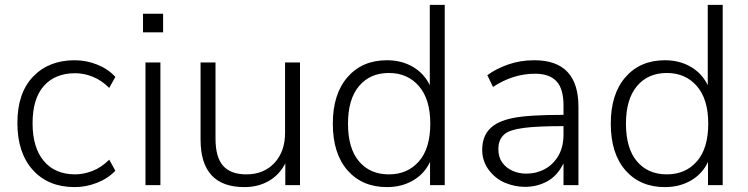

<svg xmlns="http://www.w3.org/2000/svg" viewBox="-20 -756 3054 784"><path d="M285 8Q177 8 114 -62Q51 -132 51 -254Q51 -376 115 -443Q179 -510 285 -510Q333 -510 377.5 -492Q422 -474 451 -442L426 -397Q395 -428 359 -442.5Q323 -457 287 -457Q205 -457 159 -405Q113 -353 113 -253Q113 -153 159 -98.5Q205 -44 287 -44Q321 -44 357.5 -58Q394 -72 426 -104L451 -59Q421 -27 376 -9.5Q331 8 285 8Z M564 -624V-700H646V-624ZM574 0V-501H635V0Z M978 8Q799 8 799 -186V-501H860V-190Q860 -114 891 -79Q922 -44 986 -44Q1057 -44 1100.5 -90.5Q1144 -137 1144 -214V-501H1205V0H1145V-89Q1121 -42 1077.5 -17Q1034 8 978 8Z M1560 8Q1459 8 1399 -60.5Q1339 -129 1339 -251Q1339 -372 1399 -441Q1459 -510 1560 -510Q1620 -510 1666 -483Q1712 -456 1735 -408V-736H1796V0H1736V-95Q1713 -46 1666.5 -19Q1620 8 1560 8ZM1568 -44Q1644 -44 1690.5 -97Q1737 -150 1737 -251Q1737 -351 1690.5 -404.5Q1644 -458 1568 -458Q1491 -458 1446 -404.5Q1401 -351 1401 -251Q1401 -150 1446 -97Q1491 -44 1568 -44Z M2124 7Q2083 7 2042.5 -9.5Q2002 -26 1973 -66Q1949 -101 1949 -144Q1949 -197 1979 -229Q2009 -261 2074 -274Q2136 -287 2281 -287V-325Q2281 -394 2252 -424.5Q2223 -455 2165 -455Q2075 -455 1993 -401L1970 -449Q2005 -475 2054.5 -492.5Q2104 -510 2162 -510Q2342 -510 2342 -320V0H2281V-89Q2256 -38 2214.5 -15.5Q2173 7 2124 7ZM2129 -47Q2170 -47 2204.5 -65.5Q2239 -84 2260 -120Q2281 -156 2281 -207V-241Q2173 -241 2117 -233.5Q2061 -226 2040 -208Q2015 -187 2015 -147Q2015 -114 2031 -92Q2047 -70 2073 -58.5Q2099 -47 2129 -47Z M2695 8Q2594 8 2534 -60.5Q2474 -129 2474 -251Q2474 -372 2534 -441Q2594 -510 2695 -510Q2755 -510 2801 -483Q2847 -456 2870 -408V-736H2931V0H2871V-95Q2848 -46 2801.5 -19Q2755 8 2695 8ZM2703 -44Q2779 -44 2825.5 -97Q2872 -150 2872 -251Q2872 -351 2825.5 -404.5Q2779 -458 2703 -458Q2626 -458 2581 -404.5Q2536 -351 2536 -251Q2536 -150 2581 -97Q2626 -44 2703 -44Z"/></svg>

Font: Winston Light
Style: Regular
Weight: 300
Designer: Original fonts by Vernon Adams / Changes by Cristiano Sobral
Foundry: Original fonts by Vernon Adams / Changes by Cristiano Sobral
Version: Version 2.503;July 17, 2020;FontCreator 13.0.0.2655 64-bit